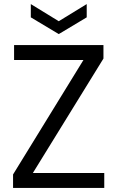

<svg xmlns="http://www.w3.org/2000/svg" viewBox="-20 -921 575 941"><path d="M44 0V-66L389 -627H49V-700H487V-634L141 -73H491V0ZM268 -754 131 -836V-901L268 -817L405 -901V-836Z"/></svg>

Font: Firefly Display
Style: Regular
Weight: 400
Designer: Colophon Foundry, Jonny Pinhorn
Foundry: Colophon Foundry
Version: Version 1.200; ttfautohint (v1.8.3)